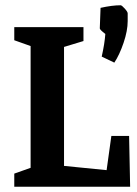

<svg xmlns="http://www.w3.org/2000/svg" viewBox="-20 -709 522 729"><path d="M414.1 -471.2 366.2 -494.1Q377.4 -543.5 379.9 -580.1Q358.9 -596.2 358.9 -601.1L361.8 -679.2Q405.8 -689 438 -689Q442.4 -689 453.6 -676.5Q464.8 -664.1 464.8 -658.2V-628.9Q464.8 -592.3 449.2 -546.4Q433.6 -500.5 414.1 -471.2ZM34.2 0V-49.8L96.2 -71.8V-534.2L34.2 -556.2V-606H296.9V-553.2L223.1 -530.8V-79.1L384.8 -63L402.8 -192.9H470.2L474.1 0Z"/></svg>

Font: Grenze SemiBold
Style: Regular
Weight: 600
Designer: Renata Polastri
Foundry: Omnibus-Type
Version: Version 1.002;PS 001.002;hotconv 1.0.88;makeotf.lib2.5.64775